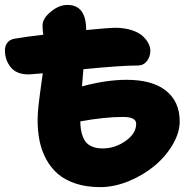

<svg xmlns="http://www.w3.org/2000/svg" viewBox="-20 -728 775 780"><path d="M387.2 32.2Q331.1 32.2 287.1 17.6Q243.2 2.9 214.6 -22Q186 -46.9 167.2 -82Q148.4 -117.2 140.6 -156.5Q132.8 -195.8 132.8 -241.2Q132.8 -255.4 134 -272.7Q135.3 -290 137.9 -312Q140.6 -334 142.6 -349.1Q144.5 -364.3 148.4 -391.8Q152.3 -419.4 153.8 -430.2Q143.6 -429.2 130.1 -428.2Q116.7 -427.2 108.4 -426.5Q100.1 -425.8 95.2 -425.8Q46.9 -425.8 23.4 -455.1Q0 -484.4 0 -523.9Q0 -541.5 9.8 -554.4Q19.5 -567.4 39.1 -570.8Q87.4 -579.1 155.8 -586.9Q152.8 -606.4 152.8 -625Q152.8 -652.8 186.3 -680.4Q219.7 -708 253.9 -708Q330.1 -708 330.1 -606Q426.8 -615.2 445.8 -615.2Q484.9 -615.2 514.4 -605.7Q543.9 -596.2 559.8 -581.3Q575.7 -566.4 583.3 -551.3Q590.8 -536.1 590.8 -522Q590.8 -498 576.9 -480Q563 -461.9 540 -461.9Q472.2 -461.9 318.8 -446.8Q317.9 -435.1 315.9 -411.6Q314 -388.2 313 -377Q411.6 -403.8 494.1 -403.8Q599.1 -403.8 654.5 -359.4Q710 -314.9 710 -234.9Q710 -188.5 681.2 -139.9Q652.3 -91.3 606.9 -53.7Q561.5 -16.1 502.7 8.1Q443.8 32.2 387.2 32.2ZM480 -252.9Q404.8 -252.9 306.2 -234.9Q306.6 -215.3 308.8 -201.2Q311 -187 316.9 -171.9Q322.8 -156.7 332.3 -147Q341.8 -137.2 358.2 -131.1Q374.5 -125 397 -125Q446.8 -125 490 -155.3Q533.2 -185.5 533.2 -225.1Q533.2 -252.9 480 -252.9Z"/></svg>

Font: Shantell Sans Irregular Bouncy
Style: Regular
Weight: 800
Designer: Stephen Nixon, Anya Danilova, Shantell Martin
Foundry: Arrow Type
Version: Version 1.006;[9816181b4]